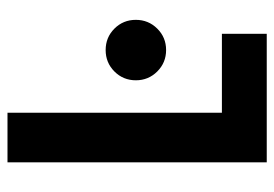

<svg xmlns="http://www.w3.org/2000/svg" viewBox="-134 -626 760 533"><g transform="rotate(-90 246.5 -360.0)"><path d="M61.8 0V-719.7H199.6V-124.5H418.6V0ZM373.6 -279.4Q338.6 -279.4 314.1 -303.9Q289.6 -328.5 289.6 -363.3Q289.6 -398.5 314.1 -422.9Q338.6 -447.2 373.5 -447.2Q408.7 -447.2 433 -422.9Q457.4 -398.5 457.4 -363.5Q457.4 -328.4 433 -303.9Q408.7 -279.4 373.6 -279.4Z"/></g></svg>

Font: Reddit Sans Condensed
Style: Regular
Weight: 400
Designer: Stephen Hutchings
Foundry: Reddit
Version: Version 1.014